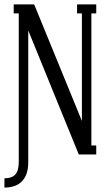

<svg xmlns="http://www.w3.org/2000/svg" viewBox="-23 -700 496 870"><path d="M326.2 -680.2H413.1V-639.2H391.1V-41H413.1V0H334L105 -562V35.2Q105 91.3 77.4 120.6Q49.8 149.9 -2.9 149.9V107.9Q30.8 107.9 46.4 90.6Q62 73.2 62 34.2V-639.2H39.1V-680.2H131.8L348.1 -151.9V-639.2H326.2Z"/></svg>

Font: Margherita
Style: Regular
Weight: 400
Designer: James Puckett
Foundry: Dunwich Type Founders
Version: Version 1.008;hotconv 1.0.109;makeotfexe 2.5.65596